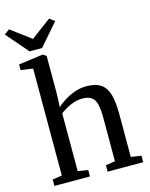

<svg xmlns="http://www.w3.org/2000/svg" viewBox="-167 -1120 947 1211"><g transform="rotate(-15 306.0 -514.0)"><path d="M96 -51.5V-750L17 -761V-798L172 -819H178.5L199 -804.5V-555L195.5 -471Q213.5 -489 244.2 -508.8Q275 -528.5 313 -542Q351 -555.5 390.5 -555.5Q452 -555.5 486 -531.2Q520 -507 533.2 -457.8Q546.5 -408.5 546.5 -332.5V-52L614 -42V0H381.5V-42L443 -52V-332.5Q443 -384 436 -418.5Q429 -453 408 -470Q387 -487 345 -487Q318.5 -487 292.2 -478.8Q266 -470.5 242.2 -457.2Q218.5 -444 200 -429.5V-52.5L266 -42V0H34V-42ZM102.5 -860.5 -21 -1003.5 12.5 -1028.5 143.5 -931 274.5 -1028.5 308 -1003.5 184 -860.5Z"/></g></svg>

Font: Merriweather 48pt
Style: Regular
Weight: 400
Version: Version 2.100